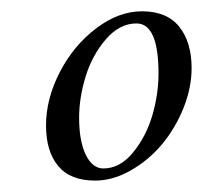

<svg xmlns="http://www.w3.org/2000/svg" viewBox="-20 -561 371 340"><path d="M221.7 -519.5Q191.9 -519.5 167.7 -491.7Q143.6 -463.9 131.8 -426Q120.1 -388.2 120.1 -352.5Q120.1 -311.5 131.8 -287.1Q143.6 -262.7 163.1 -262.7Q192.4 -262.7 215.6 -291Q238.8 -319.3 249.8 -356.9Q260.7 -394.5 260.7 -430.7Q260.7 -519.5 221.7 -519.5ZM231.4 -541Q275.4 -541 297.4 -513.7Q319.3 -486.3 319.3 -440.4Q319.3 -405.3 304.7 -369.1Q290 -333 266.4 -304.9Q242.7 -276.9 211.2 -259Q179.7 -241.2 148.4 -241.2Q104.5 -241.2 83 -267.1Q61.5 -293 61.5 -338.9Q61.5 -385.7 85.7 -432.9Q109.9 -480 149.9 -510.5Q189.9 -541 231.4 -541Z"/></svg>

Font: Crimson
Style: Italic
Weight: 400
Italic angle: -11°
Version: Version 0.8